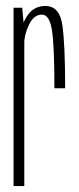

<svg xmlns="http://www.w3.org/2000/svg" viewBox="-20 -624 264 644"><path d="M162.5 -328H198.5Q198.5 -475 189.2 -539.5Q180 -604 132 -604Q93 -604 70.8 -570.2Q48.5 -536.5 48.5 -490.5L61 -475.5Q61 -507 77.2 -541Q93.5 -575 120.5 -575Q146 -575 154.2 -523Q162.5 -471 162.5 -328ZM25.5 0H61.5V-523L54.5 -598H25.5Z"/></svg>

Font: Anybody ExtraCondensed ExtraLight
Style: Regular
Weight: 250
Width: 2
Version: Version 1.113;gftools[0.9.25]